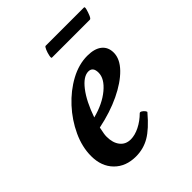

<svg xmlns="http://www.w3.org/2000/svg" viewBox="-167 -665 779 779"><g transform="rotate(-45 222.5 -275.5)"><path d="M164 13Q106 13 71 -22.5Q36 -58 36 -117Q36 -169 60.5 -222Q85 -275 125.5 -319Q166 -363 215 -389.5Q264 -416 313 -416Q354 -416 376 -398.5Q398 -381 398 -349Q398 -313 364.5 -278.5Q331 -244 273.5 -216.5Q216 -189 143 -174Q139 -154 137.5 -145.5Q136 -137 136 -128Q136 -93 152.5 -72Q169 -51 198 -51Q222 -51 249 -64.5Q276 -78 299 -101Q303 -104 309.5 -100Q316 -96 321 -89.5Q326 -83 323 -81Q279 -29 243 -8Q207 13 164 13ZM156 -219Q218 -235 257.5 -268Q297 -301 297 -335Q297 -368 271 -368Q242 -368 211 -328Q180 -288 156 -219ZM206 -512Q202 -512 204.5 -525Q207 -538 212.5 -551Q218 -564 222 -564H442Q447 -564 443.5 -551Q440 -538 434.5 -525Q429 -512 424 -512Z"/></g></svg>

Font: Junicode SmExp
Style: Bold Italic
Weight: 700
Width: 6
Italic angle: -11°
Designer: Peter S. Baker
Version: Version 2.205; ttfautohint (v1.8.4)